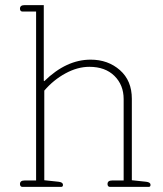

<svg xmlns="http://www.w3.org/2000/svg" viewBox="-20 -730 638 750"><path d="M58 -11Q58 -25 76 -25H121V-685H67Q63 -685 60.5 -688Q58 -691 58 -696Q58 -710 76 -710H151V-415L153 -413Q239 -497 334 -497Q402 -497 448.5 -456Q495 -415 495 -344V-26L551 -20Q568 -18 568 -8Q568 0 561 0H409Q405 0 402.5 -3Q400 -6 400 -11Q400 -25 418 -25H463V-343Q463 -398 427 -433.5Q391 -469 329 -469Q283 -469 236 -443.5Q189 -418 153 -376V-26L209 -20Q226 -18 226 -8Q226 0 219 0H67Q63 0 60.5 -3Q58 -6 58 -11Z"/></svg>

Font: Maitree ExtraLight
Style: Regular
Weight: 250
Designer: CadsonDemak Team
Foundry: CadsonDemak
Version: Version 1.002